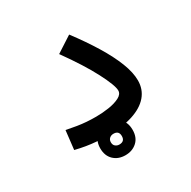

<svg xmlns="http://www.w3.org/2000/svg" viewBox="-138 -613 862 866"><g transform="rotate(-30 293.0 -179.5)"><path d="M252.4 2.4Q222.7 2.4 195.6 0.5Q168.5 -1.5 142.1 -5.9Q115.7 -10.3 87.9 -17.1L99.1 -114.7Q128.4 -108.9 152.6 -105Q176.8 -101.1 200 -99.4Q223.1 -97.7 250 -97.7Q282.2 -97.7 315.7 -102.8Q349.1 -107.9 371.8 -119.6Q394.5 -131.3 394.5 -150.4Q394.5 -177.2 356.2 -251.2Q317.9 -325.2 245.6 -425.8L328.6 -479.5Q379.4 -412.1 416.5 -351.3Q453.6 -290.5 473.9 -238.5Q494.1 -186.5 494.1 -145.5Q494.1 -99.1 465.8 -65.9Q437.5 -32.7 383.5 -15.1Q329.6 2.4 252.4 2.4ZM277.3 119.1Q240.2 119.1 216.8 96.7Q193.4 74.2 193.4 35.6Q193.4 -2.4 217.5 -25.1Q241.7 -47.9 277.3 -47.9Q313.5 -47.9 337.6 -26.1Q361.8 -4.4 361.8 35.6Q361.8 75.2 337.6 97.2Q313.5 119.1 277.3 119.1ZM277.3 63.5Q305.7 63.5 305.7 35.6Q305.7 7.8 277.8 7.8Q265.1 7.8 256.8 15.4Q248.5 22.9 248.5 35.6Q248.5 49.3 257.1 56.4Q265.6 63.5 277.3 63.5Z"/></g></svg>

Font: Cascadia Code
Style: Regular
Weight: 400
Designer: Aaron Bell
Foundry: Saja Typeworks
Version: Version 2404.023